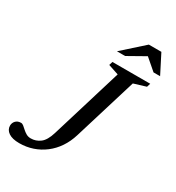

<svg xmlns="http://www.w3.org/2000/svg" viewBox="-250 -994 1031 1127"><g transform="rotate(30 265.0 -430.0)"><path d="M327 -201Q312 -151.5 285.5 -112.2Q259 -73 223.2 -45.8Q187.5 -18.5 144.8 -4Q102 10.5 54.5 10.5Q7 10.5 -18.2 -6.8Q-43.5 -24 -43.5 -52Q-43.5 -71 -30.5 -84.8Q-17.5 -98.5 5 -98.5Q14 -98.5 23.2 -90.8Q32.5 -83 43.5 -73Q54.5 -63 68 -55.2Q81.5 -47.5 99 -47.5Q133.5 -47.5 161.8 -68.8Q190 -90 207 -146.5L353.5 -628L283 -651.5L290.5 -676H546.5L539 -651.5L457 -626.5ZM282 -743.5 424.5 -871H509.5L574.5 -743.5H530L447 -815H464L337.5 -743.5Z"/></g></svg>

Font: Newsreader 16pt 16pt Medium
Style: Italic
Weight: 500
Italic angle: -17°
Version: Version 1.003